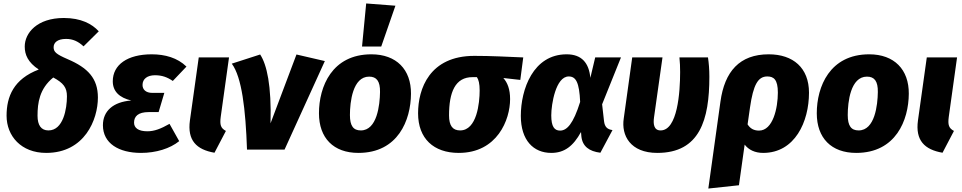

<svg xmlns="http://www.w3.org/2000/svg" viewBox="-20 -865 5563 1110"><path d="M349 -761C194 -761 123 -674 123 -596C123 -549 141 -505 204 -463C59 -408 18 -307 18 -196C18 -79 102 19 247 19C469 19 546 -173 546 -301C546 -412 488 -473 371 -523C304 -552 290 -565 290 -592C290 -617 310 -640 362 -640C401 -640 432 -626 463 -597L551 -684C512 -727 448 -761 349 -761ZM288 -417C347 -385 367 -359 367 -308C367 -236 346 -111 260 -111C218 -111 197 -141 197 -196C197 -270 208 -352 288 -417Z M795 19C882 19 963 -6 1016 -49L960 -149C909 -120 872 -106 832 -106C779 -106 755 -126 755 -156C755 -192 778 -217 840 -217H897L930 -328H861C822 -328 804 -348 804 -374C804 -409 832 -430 876 -430C916 -430 947 -419 979 -397L1058 -480C1006 -531 934 -551 857 -551C717 -551 632 -491 632 -395C632 -337 670 -300 739 -284C634 -276 575 -223 575 -141C575 -36 667 19 795 19Z M1304 -533H1129L1078 -169C1062 -53 1116 0 1220 18L1286 -108C1256 -124 1250 -143 1256 -189Z M1484 -550 1320 -497C1378 -419 1400 -234 1408 0H1625L1858 -512L1694 -550L1544 -152C1550 -370 1523 -491 1484 -550Z M2097 -845 2073 -596H2184L2266 -832ZM2052 19C2281 19 2355 -170 2356 -323C2357 -463 2272 -551 2127 -551C1899 -551 1824 -364 1824 -210C1824 -67 1908 19 2052 19ZM2066 -111C2023 -111 2003 -137 2003 -200C2003 -275 2019 -422 2114 -422C2157 -422 2178 -396 2177 -333C2176 -258 2160 -111 2066 -111Z M2632 19C2855 19 2929 -173 2929 -292C2929 -349 2914 -387 2890 -414L2988 -403L3005 -533C2909 -537 2820 -542 2722 -542C2463 -542 2397 -351 2397 -210C2397 -64 2487 19 2632 19ZM2640 -111C2597 -111 2576 -138 2576 -198C2576 -331 2611 -420 2713 -419H2737C2747 -405 2753 -381 2753 -342C2753 -270 2737 -111 2640 -111Z M3256 -551C3062 -551 2991 -348 2991 -195C2991 -54 3064 19 3167 19C3243 19 3294 -20 3339 -102L3341 -77C3347 -19 3386 10 3451 18L3521 -113C3492 -117 3476 -130 3472 -165L3461 -262L3570 -533H3421L3393 -415C3385 -501 3343 -551 3256 -551ZM3268 -423C3310 -423 3329 -388 3334 -276C3294 -148 3257 -110 3218 -110C3185 -110 3167 -133 3167 -198C3167 -262 3193 -423 3268 -423Z M4073 -533H3908C3911 -504 3912 -477 3912 -448C3912 -332 3897 -111 3799 -111C3759 -111 3756 -150 3761 -186L3810 -533H3635L3586 -180C3571 -82 3624 19 3780 19C4026 19 4081 -173 4081 -421C4081 -464 4078 -500 4073 -533Z M4424 -551C4256 -551 4169 -452 4145 -277L4075 225L4252 206L4285 -29C4308 1 4344 19 4392 19C4576 19 4657 -162 4657 -329C4657 -473 4565 -551 4424 -551ZM4368 -110C4338 -110 4317 -122 4302 -146L4316 -244C4335 -375 4362 -423 4416 -423C4453 -423 4477 -405 4477 -330C4477 -241 4449 -110 4368 -110Z M4930 19C5159 19 5233 -170 5234 -323C5235 -463 5150 -551 5005 -551C4777 -551 4702 -364 4702 -210C4702 -67 4786 19 4930 19ZM4944 -111C4901 -111 4881 -137 4881 -200C4881 -275 4897 -422 4992 -422C5035 -422 5056 -396 5055 -333C5054 -258 5038 -111 4944 -111Z M5513 -533H5338L5287 -169C5271 -53 5325 0 5429 18L5495 -108C5465 -124 5459 -143 5465 -189Z"/></svg>

Font: Fira Sans ExtraBold
Style: Italic
Weight: 800
Italic angle: -8°
Designer: bBox Type GmbH & Carrois Corporate GbR & Edenspiekermann AG
Foundry: bBox Type GmbH & Carrois Corporate GbR & Edenspiekermann AG
Version: Version 4.301;PS 004.301;hotconv 1.0.88;makeotf.lib2.5.64775